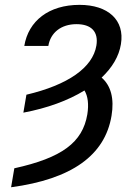

<svg xmlns="http://www.w3.org/2000/svg" viewBox="-20 -573 583 806"><path d="M90.9 -175.4 78.1 -100.1C179 -119 266.3 -151.3 334.5 -193.2C349.1 -169.7 353.3 -134.9 346.6 -93C326.7 25.2 239.7 89.5 40.1 133.5L26.6 213.1C280.5 179 420.5 79.5 448.2 -87C460.2 -159.1 445.7 -213.4 406.6 -247.2C451 -289.1 479.4 -336.6 487.6 -387.4C504.6 -489.3 433.2 -552.6 313.9 -552.6C185 -552.6 99.4 -485.4 82 -380.3H182.9C192.1 -436.1 236.9 -471.6 301.1 -471.6C363.3 -471.6 394.2 -440 384.6 -381.7C369.3 -289.1 265.6 -216.6 90.9 -175.4Z"/></svg>

Font: Margiela Sans Text
Style: Italic
Weight: 400
Italic angle: -9.39999°
Designer: Stefan Endress, Andreas Faust
Version: Version 1.100;FEAKit 1.0